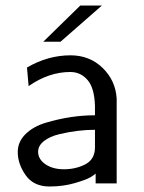

<svg xmlns="http://www.w3.org/2000/svg" viewBox="-20 -660 520 691"><path d="M43.9 -112.8Q43.9 -149.9 72 -177.5Q100.1 -205.1 145.5 -218.5Q190.9 -231.9 234.4 -238.5Q277.8 -245.1 321.8 -245.1V-278.8Q319.8 -342.8 295.9 -371.1Q271 -400.9 232.9 -400.9Q155.8 -400.9 83 -350.1L77.1 -417Q152.3 -460.9 233.9 -460.9Q302.7 -460.9 349.4 -415.5Q396 -370.1 399.9 -305.2V0H324.2V-35.2Q320.3 -31.2 305.7 -22.2Q291 -13.2 249 -1Q207 11.2 158.2 11.2Q101.1 11.2 72.5 -29.3Q43.9 -69.8 43.9 -112.8ZM117.2 -113.8Q117.2 -86.9 143.6 -68.8Q169.9 -50.8 210 -50.8Q252.9 -50.8 287.4 -68.8Q321.8 -86.9 321.8 -129.9V-192.9Q291 -192.9 259 -189Q227.1 -185.1 193.1 -177Q159.2 -168.9 138.2 -152.3Q117.2 -135.7 117.2 -113.8ZM135.7 -509.8 269 -640.1H346.7L197.8 -509.8Z"/></svg>

Font: CMU Sans Serif
Style: Medium
Weight: 500
Version: Version 0.7.0